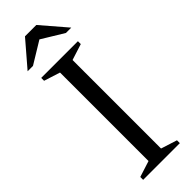

<svg xmlns="http://www.w3.org/2000/svg" viewBox="-287 -883 899 899"><g transform="rotate(-45 163.0 -433.0)"><path d="M284.5 -19V0H41.5V-19L121.5 -44.5V-630.5L41.5 -656V-675H284.5V-656L204.5 -630.5V-44.5ZM155.5 -813H170.5L54 -742H18.5L125.5 -866.5H200.5L307.5 -742H272Z"/></g></svg>

Font: Newsreader 24pt
Style: Regular
Weight: 400
Designer: Hugues Gentile
Foundry: Production Type
Version: Version 1.003